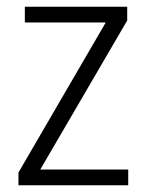

<svg xmlns="http://www.w3.org/2000/svg" viewBox="-20 -645 436 572"><path d="M362 -93H35V-131L295 -578H54V-625H359V-584L100 -140H362Z"/></svg>

Font: Noto Sans Telugu UI SemiCondensed Light
Style: Regular
Weight: 300
Width: 4
Designer: Jelle Bosma - Monotype Design Team
Foundry: Monotype Imaging Inc.
Version: Version 2.005; ttfautohint (v1.8.4.7-5d5b)